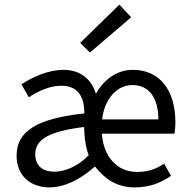

<svg xmlns="http://www.w3.org/2000/svg" viewBox="-20 -801 818 833"><path d="M194 12C257 12 327 -20 392 -79C430 -30 482 12 564 12C630 12 678 -8 722 -38L692 -91C657 -67 620 -55 574 -55C491 -55 429 -118 422 -221H737C739 -233 741 -252 741 -269C741 -408 675 -498 556 -498C489 -498 432 -458 396 -394C377 -458 328 -498 256 -498C187 -498 118 -465 73 -435L105 -379C143 -404 194 -429 246 -429C326 -429 346 -371 346 -309C144 -287 52 -234 52 -126C52 -38 113 12 194 12ZM217 -56C170 -56 133 -77 133 -132C133 -195 190 -231 345 -250L346 -226C348 -189 354 -154 365 -128C321 -81 262 -56 217 -56ZM423 -283C433 -370 486 -432 554 -432C625 -432 667 -379 667 -283ZM370 -573 549 -726 498 -781 328 -615Z"/></svg>

Font: DAIFUKU Sans
Style: Regular
Weight: 400
Designer: Original font ‘Source Han Sans JP’ : Paul D. Hunt
Foundry: Daifuku
Version: Version 1.000